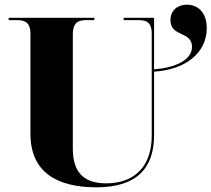

<svg xmlns="http://www.w3.org/2000/svg" viewBox="-20 -790 903 820"><path d="M392 10C567 10 638 -75 638 -212V-484C771 -492 863 -563 863 -670C863 -735 827 -770 778 -770C738 -770 708 -745 708 -704C708 -631 800 -658 800 -590C800 -535 732 -501 638 -494V-714H508V-704H571C603 -704 628 -697 628 -646V-210C628 -82 557 -7 433 -7C342 -7 291 -50 291 -155V-642C291 -697 317 -704 349 -704H383V-714H17V-704H52C83 -704 110 -697 110 -646V-219C110 -55 222 10 392 10Z"/></svg>

Font: Noto Serif Display ExtraBold
Style: Regular
Weight: 800
Designer: Monotype Design Team
Foundry: Monotype Imaging Inc.
Version: Version 2.009